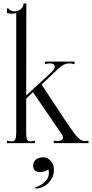

<svg xmlns="http://www.w3.org/2000/svg" viewBox="-20 -820 527 1100"><path d="M468 -12Q477 -12 487 -15V0H288V-15Q302 -12 311 -12Q326 -12 333.5 -18Q341 -24 341 -32Q341 -41 337 -46L233 -198L169 -292L130 -255V-60Q130 -34 134.5 -22Q139 -10 155 -10Q163 -10 180 -15V0H20V-15Q37 -10 45 -10Q63 -10 68 -22.5Q73 -35 73 -60V-745Q63 -742 50 -742Q36 -742 20 -745V-772H29Q29 -766 39.5 -760.5Q50 -755 60 -755Q83 -755 99 -767.5Q115 -780 115 -800H131L130 -273L196 -334Q250 -382 279 -411Q294 -426 294 -438Q294 -447 286.5 -452Q279 -457 266 -457Q255 -457 237 -452V-467H407V-452Q390 -457 379 -457Q356 -457 337 -444.5Q318 -432 294 -408Q266 -380 218 -336L360 -121Q403 -57 423.5 -34.5Q444 -12 468 -12ZM260 171Q260 161 257 150Q254 154 239 160Q224 166 209 166Q193 166 181 157Q170 148 170 129Q170 110 183 96.5Q196 83 225 81Q247 80 263.5 95Q280 110 285 126Q289 139 289 155Q289 183 274 207.5Q259 232 235 246Q211 260 185 260L179 254Q186 254 206.5 243.5Q227 233 243.5 214.5Q260 196 260 171Z"/></svg>

Font: Viaoda Libre
Style: Regular
Weight: 400
Designer: Gydient
Version: Version 2.000